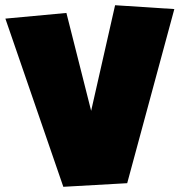

<svg xmlns="http://www.w3.org/2000/svg" viewBox="-37 -719 681 728"><path d="M624 -684.6 445.3 -24.4 203.1 -10.7 -16.6 -648.4 214.8 -669.9 308.6 -298.8 399.4 -699.2Z"/></svg>

Font: Luckiest Guy RUS-BEL-UKR
Style: Regular
Weight: 400
Designer: Astigmatic (AOETI)
Foundry: Astigmatic (AOETI)
Version: Version 1.00 March 11, 2019, initial release